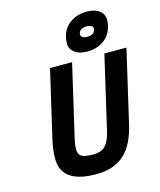

<svg xmlns="http://www.w3.org/2000/svg" viewBox="-137 -1050 968 1160"><g transform="rotate(-15 346.5 -470.0)"><path d="M619 -835C619 -835 619 -835 619 -835C622 -848 624 -859 624 -870C624 -870 624 -870 624 -870C624 -892 617 -910 604 -923C604 -923 604 -923 604 -923C584 -942 555 -952 516 -952C477 -952 443 -942 414 -922C414 -922 414 -922 414 -922C373 -894 352 -851 352 -792C352 -792 352 -792 352 -792C352 -776 359 -761 372 -748C372 -748 372 -748 372 -748C391 -728 421 -718 460 -718C499 -718 533 -728 562 -748C591 -768 610 -797 619 -835ZM480 -804C467 -804 457 -807 450 -813C443 -818 441 -826 443 -835C443 -835 443 -835 443 -835C448 -856 466 -866 495 -866C495 -866 495 -866 495 -866C506 -866 515 -864 524 -859C532 -854 535 -846 532 -835C532 -835 532 -835 532 -835C527 -814 510 -804 480 -804C480 -804 480 -804 480 -804ZM353 -680C353 -680 215 -680 215 -680C215 -680 116 -253 116 -253C116 -253 116 -253 116 -253C107 -214 103 -177 103 -142C103 -142 103 -142 103 -142C103 -39 176 12 321 12C321 12 321 12 321 12C393 12 451 -7 495 -46C538 -84 570 -146 589 -231C589 -231 693 -680 693 -680C693 -680 555 -680 555 -680C555 -680 451 -231 451 -231C451 -231 451 -231 451 -231C441 -186 427 -154 410 -136C393 -117 367 -108 333 -108C298 -108 274 -112 261 -120C247 -128 240 -142 240 -163C240 -183 243 -206 249 -231C249 -231 353 -680 353 -680Z"/></g></svg>

Font: My Font
Style: Bold Italic
Weight: 500
Version: Version 0.001